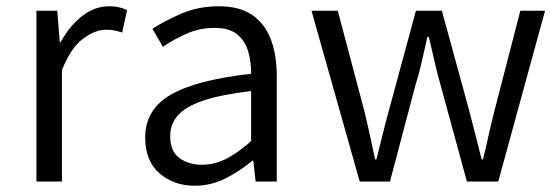

<svg xmlns="http://www.w3.org/2000/svg" viewBox="-20 -574 1769 607"><path d="M95.2 0V-540H161.1L168.9 -440.9H171.9Q199.7 -492.2 239.5 -523.2Q279.3 -554.2 325.2 -554.2Q357.9 -554.2 381.8 -542L366.2 -471.2Q352.5 -475.6 341.6 -477.8Q330.6 -480 314.9 -480Q280.3 -480 241.9 -451.2Q203.6 -422.4 175.8 -352.1V0Z M595.7 13.2Q529.3 13.2 484.1 -26.1Q439 -65.4 439 -139.2Q439 -227.5 519.5 -274.4Q600.1 -321.3 773.9 -340.8Q774.4 -377.4 764.9 -410.6Q755.4 -443.8 730.5 -464.8Q705.6 -485.8 658.7 -485.8Q610.4 -485.8 568.1 -466.8Q525.9 -447.8 495.1 -425.8L461.9 -482.9Q497.1 -506.3 551.8 -530.3Q606.4 -554.2 671.9 -554.2Q737.3 -554.2 777.6 -526.4Q817.9 -498.5 836.4 -449.2Q855 -399.9 855 -335V0H788.1L780.8 -65.9H777.8Q738.8 -33.2 692.9 -10Q647 13.2 595.7 13.2ZM617.7 -53.2Q659.2 -53.2 695.8 -72.3Q732.4 -91.3 773.9 -127.9V-286.1Q678.2 -274.9 622.3 -255.9Q566.4 -236.8 542.2 -209Q518.1 -181.2 518.1 -144Q518.1 -95.2 547.4 -74.2Q576.7 -53.2 617.7 -53.2Z M1117.2 0 964.8 -540H1047.9L1132.8 -219.2Q1142.1 -180.7 1149.9 -144Q1157.7 -107.4 1166 -69.8H1169.9Q1179.7 -107.4 1188.5 -144Q1197.3 -180.7 1208 -219.2L1294.9 -540H1377L1464.8 -219.2Q1474.6 -180.7 1483.9 -144Q1493.2 -107.4 1502.9 -69.8H1506.8Q1516.1 -107.4 1524.2 -144Q1532.2 -180.7 1542 -219.2L1625 -540H1703.1L1555.2 0H1456.1L1374 -300.8Q1362.8 -339.8 1354.2 -377.7Q1345.7 -415.5 1335.9 -457H1331.1Q1321.8 -415.5 1313 -377Q1304.2 -338.4 1292 -299.8L1212.9 0Z"/></svg>

Font: `nÑOS CN Normal
Style: Regular
Weight: 350
Designer: Ryoko NISHIZUKA ?XZm?[P (kana & ideographs); Paul D. Hunt (Latin, Greek & Cyrillic); Wenlong ZHANG _ e??? (bopomofo); Sa
Foundry: Adobe Systems Incorporated
Version: Version 1.004 June 21, 2023